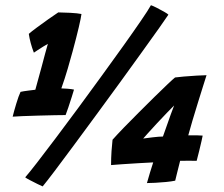

<svg xmlns="http://www.w3.org/2000/svg" viewBox="-20 -684 839 720"><path d="M210 -352.5Q219.5 -352.5 234.2 -351.2Q249 -350 257.5 -348Q255.5 -340.5 249.2 -320.8Q243 -301 236.2 -281Q229.5 -261 226 -252.5Q214 -252.5 185.5 -252Q157 -251.5 123.8 -250.5Q90.5 -249.5 63.5 -248.5Q36.5 -247.5 27.5 -246.5Q32 -265.5 41 -295.2Q50 -325 57 -339.5Q68 -342 86 -344.2Q104 -346.5 112.5 -347.5Q116 -361 122.5 -384Q129 -407 136 -433.2Q143 -459.5 149.2 -482.8Q155.5 -506 159.5 -519.5Q153.5 -516.5 142.8 -509.8Q132 -503 121.5 -496.2Q111 -489.5 107 -486.5Q93 -523 88 -557Q97.5 -565.5 118.5 -581Q139.5 -596.5 162 -612.5Q184.5 -628.5 198.5 -637.5Q214.5 -637.5 242.8 -636Q271 -634.5 285.5 -631.5Q284 -618.5 275.5 -582Q267 -545.5 252.5 -492Q244.5 -462.5 233.8 -425.8Q223 -389 210 -352.5ZM546 -664.5Q552.5 -662.5 567 -655.2Q581.5 -648 595 -640.2Q608.5 -632.5 611.5 -629Q603 -616 577 -579.2Q551 -542.5 513 -489.8Q475 -437 430.8 -376Q386.5 -315 341.2 -253.5Q296 -192 255.5 -137.2Q215 -82.5 184.8 -42.5Q154.5 -2.5 140 15Q136 13.5 121 6.2Q106 -1 91.5 -8.8Q77 -16.5 74.5 -19Q89 -35.5 119 -74.2Q149 -113 188.8 -165.8Q228.5 -218.5 272.8 -278.5Q317 -338.5 360.8 -398.8Q404.5 -459 442.8 -512.5Q481 -566 508.2 -605.8Q535.5 -645.5 546 -664.5ZM717.5 -81Q705.5 -81 688 -81.2Q670.5 -81.5 655.5 -81Q650 -59 644.5 -37.2Q639 -15.5 637 -6.5Q623 -3.5 602.2 -1.5Q581.5 0.5 561.8 1.5Q542 2.5 531 2.5Q535.5 -13.5 542.5 -37Q549.5 -60.5 554.5 -75Q532 -74 498.5 -72Q465 -70 435.8 -68Q406.5 -66 396.5 -65Q396.5 -90.5 398.2 -117Q400 -143.5 402 -160Q418 -178 444.2 -205.2Q470.5 -232.5 500.8 -262.5Q531 -292.5 559.2 -320.5Q587.5 -348.5 608.5 -368.2Q629.5 -388 636.5 -393.5Q645.5 -395 669.5 -397Q693.5 -399 718.2 -400.5Q743 -402 754.5 -402Q751.5 -393 742.8 -365Q734 -337 722.8 -301Q711.5 -265 701.5 -231Q691.5 -197 686 -176.5Q702.5 -177 719 -176.5Q735.5 -176 740 -175.5Q739.5 -172.5 735.8 -155.5Q732 -138.5 726.8 -117.5Q721.5 -96.5 717.5 -81ZM633 -288.5Q624 -279.5 606.2 -261.2Q588.5 -243 569.2 -222.2Q550 -201.5 535.2 -185Q520.5 -168.5 517 -164.5Q527 -166 552 -169Q577 -172 591 -172Q594.5 -181.5 603 -205.8Q611.5 -230 620.2 -254.5Q629 -279 633 -288.5Z"/></svg>

Font: Grandstander
Style: Bold Italic
Weight: 700
Italic angle: -15°
Designer: Tyler Finck
Foundry: Etcetera Type Co
Version: Version 1.200; ttfautohint (v1.8.3)